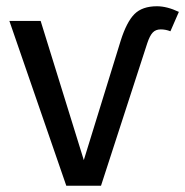

<svg xmlns="http://www.w3.org/2000/svg" viewBox="-20 -594 592 614"><path d="M451 -456 303 0H192L10 -527H110L248 -82L366 -464Q385 -524 410 -549Q435 -574 482 -574Q514 -574 552 -556L525 -494Q510 -500 494 -500Q478 -500 468.5 -490Q459 -480 451 -456Z"/></svg>

Font: Fira Sans
Style: Regular
Weight: 400
Designer: Carrois Corporate & Edenspiekermann AG
Foundry: Carrois Corporate GbR & Edenspiekermann AG
Version: Version 4.106;PS 004.106;hotconv 1.0.70;makeotf.lib2.5.58329